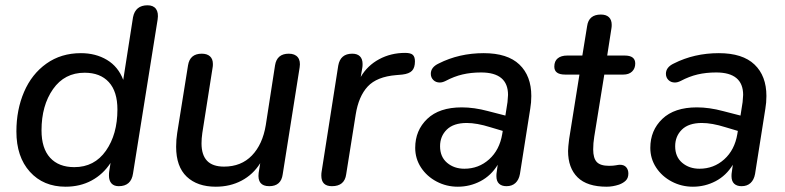

<svg xmlns="http://www.w3.org/2000/svg" viewBox="-20 -697 2967 726"><path d="M42 -200Q42 -282 71 -349.5Q100 -417 155.5 -456.5Q211 -496 286 -496Q342 -496 384.5 -470.5Q427 -445 446 -395L483 -632Q492 -677 538 -677Q560 -677 570 -663Q580 -649 576 -623L483 -41Q476 7 429 7Q411 7 401.5 -3.5Q392 -14 392 -33Q392 -43 393 -49L398 -81Q370 -38 326.5 -14.5Q283 9 228 9Q144 9 93 -47.5Q42 -104 42 -200ZM424 -283Q424 -351 391.5 -386.5Q359 -422 300 -422Q224 -422 180.5 -360Q137 -298 137 -204Q137 -136 169.5 -100.5Q202 -65 261 -65Q337 -65 380.5 -127Q424 -189 424 -283Z M646 -142Q646 -169 650 -194L691 -450Q698 -494 743 -494Q763 -494 774 -484Q785 -474 785 -455Q785 -446 784 -442L745 -194Q742 -173 742 -155Q742 -111 763 -89Q784 -67 827 -67Q892 -67 932.5 -109Q973 -151 985 -224L1020 -450Q1027 -494 1072 -494Q1095 -494 1106 -480.5Q1117 -467 1113 -442L1049 -38Q1043 7 998 7Q952 7 958 -43L964 -80Q937 -37 893.5 -14Q850 9 796 9Q726 9 686 -29Q646 -67 646 -142Z M1195 -33Q1195 -42 1196 -47L1259 -449Q1267 -494 1312 -494Q1331 -494 1341 -484Q1351 -474 1351 -455Q1351 -446 1350 -441L1344 -406Q1369 -449 1413.5 -473Q1458 -497 1512 -497Q1533 -497 1541 -489.5Q1549 -482 1549 -465Q1549 -441 1538 -429.5Q1527 -418 1501 -415L1478 -413Q1405 -407 1370.5 -370Q1336 -333 1325 -264L1289 -38Q1283 7 1235 7Q1195 7 1195 -33Z M1550 -138Q1550 -204 1595.5 -247.5Q1641 -291 1726 -291Q1773 -291 1825 -277L1891 -260L1899 -311Q1901 -331 1901 -338Q1901 -423 1799 -423Q1761 -423 1729 -415.5Q1697 -408 1665 -391Q1653 -385 1643 -385Q1628 -385 1618.5 -394.5Q1609 -404 1609 -418Q1609 -443 1639 -457Q1716 -496 1809 -496Q1899 -496 1944 -453Q1989 -410 1989 -334Q1989 -309 1985 -286L1946 -39Q1942 -17 1929 -5Q1916 7 1895 7Q1877 7 1867 -2.5Q1857 -12 1857 -31Q1857 -40 1858 -45L1862 -74Q1837 -33 1797 -12Q1757 9 1711 9Q1668 9 1631 -10.5Q1594 -30 1572 -63.5Q1550 -97 1550 -138ZM1736 -59Q1790 -59 1829.5 -94.5Q1869 -130 1879 -190L1881 -202L1834 -216Q1783 -232 1745 -232Q1695 -232 1669.5 -207Q1644 -182 1644 -144Q1644 -104 1670.5 -81.5Q1697 -59 1736 -59Z M2128 -126Q2128 -139 2132 -171L2171 -415H2117Q2076 -415 2076 -445Q2076 -466 2089 -476.5Q2102 -487 2125 -487H2182L2200 -598Q2206 -642 2252 -642Q2272 -642 2282.5 -632Q2293 -622 2293 -603Q2293 -595 2292 -590L2276 -487H2342Q2382 -487 2382 -457Q2382 -438 2370 -426.5Q2358 -415 2337 -415H2265L2227 -180Q2223 -156 2223 -132Q2223 -99 2236.5 -84.5Q2250 -70 2283 -70Q2299 -70 2309 -72Q2319 -74 2324 -74Q2340 -74 2348 -64.5Q2356 -55 2356 -41Q2356 -24 2346.5 -14.5Q2337 -5 2321 1Q2297 9 2274 9Q2200 9 2164 -26.5Q2128 -62 2128 -126Z M2439 -138Q2439 -204 2484.5 -247.5Q2530 -291 2615 -291Q2662 -291 2714 -277L2780 -260L2788 -311Q2790 -331 2790 -338Q2790 -423 2688 -423Q2650 -423 2618 -415.5Q2586 -408 2554 -391Q2542 -385 2532 -385Q2517 -385 2507.5 -394.5Q2498 -404 2498 -418Q2498 -443 2528 -457Q2605 -496 2698 -496Q2788 -496 2833 -453Q2878 -410 2878 -334Q2878 -309 2874 -286L2835 -39Q2831 -17 2818 -5Q2805 7 2784 7Q2766 7 2756 -2.5Q2746 -12 2746 -31Q2746 -40 2747 -45L2751 -74Q2726 -33 2686 -12Q2646 9 2600 9Q2557 9 2520 -10.5Q2483 -30 2461 -63.5Q2439 -97 2439 -138ZM2625 -59Q2679 -59 2718.5 -94.5Q2758 -130 2768 -190L2770 -202L2723 -216Q2672 -232 2634 -232Q2584 -232 2558.5 -207Q2533 -182 2533 -144Q2533 -104 2559.5 -81.5Q2586 -59 2625 -59Z"/></svg>

Font: SN Pro
Style: Italic
Weight: 400
Italic angle: -9°
Designer: Tobias Whetton
Foundry: Supernotes
Version: Version 1.003